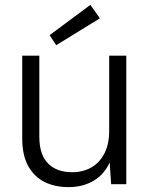

<svg xmlns="http://www.w3.org/2000/svg" viewBox="-20 -754 611 786"><path d="M261 12Q204 12 161.5 -9.5Q119 -31 95 -75Q71 -119 71 -187V-526H141V-195Q141 -121 176.5 -85Q212 -49 276 -49Q319 -49 353 -68Q387 -87 407 -125Q427 -163 427 -219V-526H497V0H435L429 -89Q407 -40 363 -14Q319 12 261 12ZM210 -569 183 -610 350 -734 389 -679Z"/></svg>

Font: DM Sans 9pt Light
Style: Regular
Weight: 300
Version: Version 4.004;gftools[0.9.30]